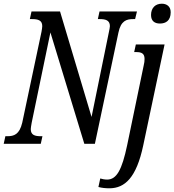

<svg xmlns="http://www.w3.org/2000/svg" viewBox="-37 -776 941 1036"><path d="M826 -649C858 -649 884 -665 884 -710C884 -742 862 -756 836 -756C803 -756 778 -735 778 -695C778 -663 797 -649 826 -649ZM-17 0H183L192 -41H183C152 -41 129 -47 129 -79C129 -86 131 -96 134 -114L235 -601L418 0H475L602 -600C615 -664 646 -673 681 -673H692L702 -714H500L491 -673H501C532 -673 556 -667 556 -635C556 -628 553 -615 551 -605L457 -145L287 -714H133L124 -673H135C168 -673 191 -667 191 -635C191 -627 189 -618 187 -605L83 -114C68 -50 38 -41 3 -41H-8ZM555 240C636 239 699 184 736 8L851 -536H696L687 -495H698C726 -495 743 -488 743 -458C743 -445 742 -439 738 -421L649 8C621 141 592 193 541 193C528 193 513 190 504 187L494 233C513 238 531 240 555 240Z"/></svg>

Font: Noto Serif ExtraCondensed
Style: Italic
Weight: 400
Width: 2
Italic angle: -12°
Designer: Monotype Design Team
Foundry: Monotype Imaging Inc.
Version: Version 2.014